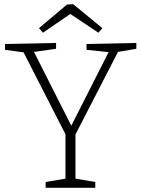

<svg xmlns="http://www.w3.org/2000/svg" viewBox="-20 -901 678 921"><path d="M199 0V-28L294 -44V-257L93 -650L4 -662V-690L249 -695V-667L143 -652L322 -298L501 -651L395 -662V-690L634 -695V-667L546 -652L342 -256V-44L437 -28V0ZM186 -744 167 -766 301 -879 331 -881 471 -766 452 -744 317 -834Z"/></svg>

Font: Bitter Light
Style: Regular
Weight: 300
Designer: Sol Matas, and Bitter project Authors
Foundry: Sol Matas
Version: Version 2.001